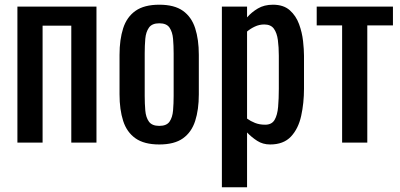

<svg xmlns="http://www.w3.org/2000/svg" viewBox="-20 -606 1701 816"><path d="M54 0V-578H390V0H283V-497H161V0Z M657 8Q593 8 556 -18Q519 -44 503.5 -92Q488 -140 488 -205V-373Q488 -438 503.5 -486Q519 -534 556 -560Q593 -586 657 -586Q721 -586 757.5 -560Q794 -534 809.5 -486Q825 -438 825 -373V-205Q825 -140 809.5 -92Q794 -44 757.5 -18Q721 8 657 8ZM657 -71Q688 -71 700.5 -89Q713 -107 715.5 -136.5Q718 -166 718 -198V-379Q718 -412 715.5 -441Q713 -470 700.5 -488.5Q688 -507 657 -507Q626 -507 613 -488.5Q600 -470 597.5 -441Q595 -412 595 -379V-198Q595 -166 597.5 -136.5Q600 -107 613 -89Q626 -71 657 -71Z M923 190V-578H1030V-532Q1049 -554 1076 -570Q1103 -586 1140 -586Q1185 -586 1211.5 -562.5Q1238 -539 1251 -503.5Q1264 -468 1268 -431.5Q1272 -395 1272 -369V-229Q1272 -168 1260 -113.5Q1248 -59 1216.5 -25.5Q1185 8 1128 8Q1097 8 1073 -7.5Q1049 -23 1030 -43V190ZM1107 -76Q1135 -76 1147 -96.5Q1159 -117 1162 -152Q1165 -187 1165 -229V-369Q1165 -405 1161 -435.5Q1157 -466 1144 -484Q1131 -502 1103 -502Q1082 -502 1063 -493Q1044 -484 1030 -472V-102Q1045 -91 1064 -83.5Q1083 -76 1107 -76Z M1434 0V-498H1326V-578H1650V-498H1541V0Z"/></svg>

Font: Oswald
Style: Regular
Weight: 400
Designer: Vernon Adams
Foundry: Vernon Adams
Version: Version 4.103; ttfautohint (v1.8.3)